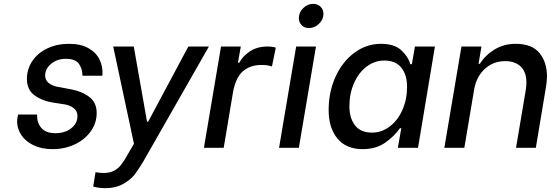

<svg xmlns="http://www.w3.org/2000/svg" viewBox="-20 -769 2871 999"><path d="M69 -138Q69 -148 73 -168L74 -173H173V-169Q172 -131 195 -103.5Q218 -76 269 -76Q318 -76 350.5 -101.5Q383 -127 383 -165Q383 -191 364 -206Q345 -221 316 -226L251 -236Q197 -245 158.5 -274Q120 -303 120 -358Q120 -410 148.5 -452Q177 -494 227 -517.5Q277 -541 339 -541Q400 -541 440 -518.5Q480 -496 498 -459Q516 -422 513 -379L512 -375H409V-377Q409 -410 391 -436.5Q373 -463 323 -463Q278 -463 246.5 -437.5Q215 -412 215 -375Q215 -352 233.5 -337Q252 -322 281 -317L351 -304Q408 -293 445.5 -264Q483 -235 483 -181Q483 -129 452.5 -86Q422 -43 369.5 -18Q317 7 253 7Q196 7 154 -13.5Q112 -34 90.5 -67Q69 -100 69 -138Z M527 210Q497 210 465 202L477 127Q499 131 519 131Q551 131 573 119.5Q595 108 610.5 88Q626 68 646 32L677 -21L569 -527H676L745 -136H751L960 -527H1067L724 74Q700 113 681.5 138Q663 163 623.5 186.5Q584 210 527 210Z M1130 -527H1233L1218 -443H1225Q1244 -478 1281.5 -502.5Q1319 -527 1372 -527Q1398 -527 1415 -521L1395 -423Q1379 -428 1368.5 -429.5Q1358 -431 1341 -431Q1280 -431 1242.5 -397Q1205 -363 1192 -287L1144 0H1041Z M1521 -527H1624L1535 0H1432ZM1535 -675Q1535 -704 1557.5 -726.5Q1580 -749 1609 -749Q1633 -749 1648 -734Q1663 -719 1663 -697Q1663 -668 1640 -645.5Q1617 -623 1587 -623Q1564 -623 1549.5 -638Q1535 -653 1535 -675Z M1690 -196Q1690 -291 1726 -370Q1762 -449 1824.5 -495Q1887 -541 1962 -541Q2031 -541 2067 -508.5Q2103 -476 2115 -435H2123L2139 -527H2243L2155 0H2050L2068 -102H2061Q2030 -58 1982.5 -25.5Q1935 7 1867 7Q1781 7 1735.5 -48.5Q1690 -104 1690 -196ZM2098 -318Q2098 -379 2068.5 -416.5Q2039 -454 1980 -454Q1929 -454 1887.5 -422.5Q1846 -391 1822 -336.5Q1798 -282 1798 -215Q1798 -155 1827 -117Q1856 -79 1916 -79Q1966 -79 2008 -111Q2050 -143 2074 -197.5Q2098 -252 2098 -318Z M2381 -527H2485L2470 -437H2477Q2504 -481 2552.5 -511Q2601 -541 2663 -541Q2748 -541 2787 -493Q2826 -445 2826 -372Q2826 -348 2821 -318L2768 0H2665L2716 -303Q2719 -323 2719 -340Q2719 -394 2689.5 -422.5Q2660 -451 2609 -451Q2546 -451 2502 -410Q2458 -369 2447 -303L2396 0H2292Z"/></svg>

Font: Be Vietnam Medium
Style: Italic
Weight: 500
Italic angle: -9.444°
Designer: Gabriel Lam
Foundry: TypeRant
Version: Version 3.000